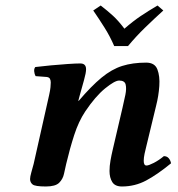

<svg xmlns="http://www.w3.org/2000/svg" viewBox="-20 -666 646 696"><path d="M444 -499H394Q379 -534 358.5 -566.5Q338 -599 318 -628L345 -646Q371 -626 390 -608.5Q409 -591 431 -562Q462 -589 489.5 -607.5Q517 -626 551 -646L572 -628Q539 -598 506 -566Q473 -534 444 -499ZM389 -125 424 -275Q430 -300 434.5 -322.5Q439 -345 435.5 -359.5Q432 -374 412 -374Q396 -374 361 -345.5Q326 -317 289 -262Q265 -226 249 -176.5Q233 -127 220 -72Q216 -55 212 -36Q208 -17 194.5 -3.5Q181 10 146 10Q107 10 98 2.5Q89 -5 89 -17Q89 -25 93.5 -41Q98 -57 102 -72L158 -321Q162 -339 163 -349.5Q164 -360 164 -367Q164 -375 161 -380.5Q158 -386 149 -387L109 -390Q105 -397 104 -407Q103 -417 108 -423Q132 -426 164 -429Q196 -432 225.5 -434Q255 -436 271 -436Q292 -436 292 -415Q292 -402 284.5 -375.5Q277 -349 269 -320L264 -301L265 -300Q311 -354 348 -384.5Q385 -415 423 -427Q461 -439 510 -439Q541 -439 550.5 -414.5Q560 -390 557.5 -354Q555 -318 546 -283L510 -134Q507 -123 504 -108.5Q501 -94 501 -83Q501 -66 511 -66Q519 -66 537.5 -75.5Q556 -85 574 -100Q585 -100 591.5 -92.5Q598 -85 600 -74Q550 -33 509.5 -11.5Q469 10 422 10Q397 10 387 -6Q377 -22 377 -46Q377 -64 380.5 -84Q384 -104 389 -125Z"/></svg>

Font: Libertinus Serif Semibold Italic
Style: Regular
Weight: 600
Italic angle: -11.5°
Designer: Philipp H. Poll, Khaled Hosny
Foundry: Caleb Maclennan
Version: Version 7.051;RELEASE